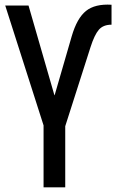

<svg xmlns="http://www.w3.org/2000/svg" viewBox="-20 -802 502 822"><path d="M166.5 0V-265.1L2.4 -778.3H102.1L212.9 -394.5H213.9L287.1 -647Q309.6 -724.1 348.1 -755.1Q386.7 -786.1 457.5 -781.7V-696.3Q421.9 -696.3 403.1 -674.6Q384.3 -652.8 367.2 -599.1L259.3 -261.7V0Z"/></svg>

Font: Voltaire
Style: Regular
Weight: 400
Designer: Yvonne Schüttler, Eben Sorkin, Emma Marichal
Foundry: Sorkin Type Co.
Version: Version 1.010; ttfautohint (v1.8.4.7-5d5b)